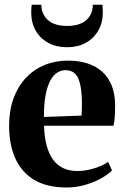

<svg xmlns="http://www.w3.org/2000/svg" viewBox="-20 -802 540 833"><path d="M269.5 11.5Q183.5 11.5 128.2 -21.8Q73 -55 46.2 -115.2Q19.5 -175.5 19.5 -256Q19.5 -322.5 38.5 -374.8Q57.5 -427 92 -463.8Q126.5 -500.5 173 -519.8Q219.5 -539 274.5 -539Q371 -539 424.5 -489.8Q478 -440.5 479.5 -348.5Q479.5 -315.5 477.8 -293Q476 -270.5 472 -256.5H171Q172.5 -208 182.2 -171.2Q192 -134.5 210 -109.8Q228 -85 254.5 -72.5Q281 -60 316.5 -60Q351 -60 389 -71.8Q427 -83.5 449 -99.5L466 -63Q451 -46.5 420.5 -29.2Q390 -12 350.8 -0.2Q311.5 11.5 269.5 11.5ZM170.5 -294.5 334 -300.5Q334.5 -314 335 -327Q335.5 -340 335.5 -353.5Q335.5 -422.5 320.2 -460Q305 -497.5 264.5 -497.5Q244 -497.5 227 -486.2Q210 -475 197.2 -450.5Q184.5 -426 177.5 -387.5Q170.5 -349 170.5 -294.5ZM271 -597Q225 -597 189.8 -616Q154.5 -635 135 -669Q115.5 -703 115.5 -747Q115.5 -757 116 -765.5Q116.5 -774 117.5 -781.5H159.5Q159.5 -776.5 160 -771Q160.5 -765.5 161.5 -760Q166.5 -739 180 -723Q193.5 -707 216.2 -698.2Q239 -689.5 271 -689.5Q303.5 -689.5 326.2 -698.2Q349 -707 362.5 -723Q376 -739 380.5 -759.5Q382 -765.5 382.2 -771Q382.5 -776.5 382.5 -781.5H424.5Q425 -774 425.5 -765.8Q426 -757.5 426 -747.5Q426 -703 406.2 -669Q386.5 -635 351.8 -616Q317 -597 271 -597Z"/></svg>

Font: Merriweather 96pt
Style: Bold
Weight: 700
Version: Version 2.100